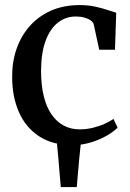

<svg xmlns="http://www.w3.org/2000/svg" viewBox="-20 -574 523 774"><path d="M225 180Q222.5 151 220 121.2Q217.5 91.5 215 60.8Q212.5 30 209 -2H306.5Q302.5 31.5 299.8 61.8Q297 92 294.5 121.2Q292 150.5 289.5 180ZM272.5 11Q192 11 137.8 -24.5Q83.5 -60 56.2 -122.2Q29 -184.5 29 -263Q28.5 -324.5 46.8 -377Q65 -429.5 100.2 -469.2Q135.5 -509 186 -531.2Q236.5 -553.5 301 -553.5Q335.5 -553.5 364 -547.2Q392.5 -541 413.8 -533.8Q435 -526.5 448.5 -522.5L443.5 -373.5H380L358 -475Q356.5 -483.5 346.5 -491Q336.5 -498.5 320.8 -503Q305 -507.5 285.5 -507.5Q245.5 -507.5 214 -483.2Q182.5 -459 164.2 -410.5Q146 -362 145.5 -289.5Q145.5 -230.5 156.5 -186Q167.5 -141.5 188.2 -112Q209 -82.5 237.5 -67.5Q266 -52.5 300.5 -52.5Q328.5 -52.5 354.2 -58.8Q380 -65 401.5 -74.8Q423 -84.5 437.5 -94.5L454 -59.5Q438 -43 409.8 -26.8Q381.5 -10.5 346 0.2Q310.5 11 272.5 11Z"/></svg>

Font: Merriweather 60pt Medium
Style: Regular
Weight: 500
Version: Version 2.100